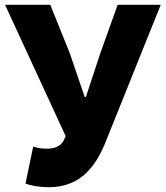

<svg xmlns="http://www.w3.org/2000/svg" viewBox="-20 -764 688 798"><path d="M184 14C303 14 373 -58 419 -174L648 -744H469L397 -543L337 -361H332L270 -543L189 -744H1L253 -198L243 -177C230 -155 205 -146 175 -146C143 -146 131 -151 118 -155L86 -1C108 7 139 14 184 14Z"/></svg>

Font: Noto Sans CJK JP Black
Style: Regular
Weight: 900
Designer: Ryoko NISHIZUKA (kana & ideographs); Paul D. Hunt (Latin, Greek & Cyrillic); Wenlong ZHANG (bopomofo); Sandoll Communica
Foundry: Adobe Systems Incorporated
Version: Version 1.004;PS 1.004;hotconv 1.0.82;makeotf.lib2.5.63406